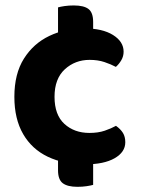

<svg xmlns="http://www.w3.org/2000/svg" viewBox="-20 -601 528 719"><path d="M197.3 -59.2H328.8V91.3Q320.2 93.8 304.4 96.2Q288.6 98.6 270.2 98.6Q233 98.6 215.1 85.1Q197.3 71.7 197.3 36.7ZM328.8 -402.2H197.3V-573.3Q206.1 -576 221.9 -578.3Q237.8 -580.6 256.1 -580.6Q294.4 -580.6 311.6 -567.1Q328.8 -553.7 328.8 -518.7ZM315.6 -376.8Q261.3 -376.8 222.7 -341.5Q184.2 -306.1 184.2 -238.4Q184.2 -170.8 221.2 -137Q258.3 -103.2 314.8 -103.2Q347.7 -103.2 372.3 -111.6Q396.9 -120.1 414.3 -129.8Q431.4 -117.7 440.3 -103.4Q449.2 -89 449.2 -68.4Q449.2 -31.3 409.2 -8.4Q369.2 14.5 298.6 14.5Q219 14.5 159.3 -13.9Q99.6 -42.3 66.7 -98.9Q33.8 -155.6 33.8 -238.4Q33.8 -324.7 69.6 -381.5Q105.4 -438.2 164.8 -466.5Q224.3 -494.8 294.6 -494.8Q363.4 -494.8 403.2 -470Q442.9 -445.2 442.9 -407.5Q442.9 -390.2 434.3 -375.5Q425.6 -360.8 413.9 -350.5Q395.9 -360.2 371.3 -368.5Q346.7 -376.8 315.6 -376.8Z"/></svg>

Font: Baloo Paaji 2
Style: Regular
Weight: 400
Designer: Shuchita Grover, Noopur Datye and Ek Type
Foundry: Ek Type
Version: Version 1.700